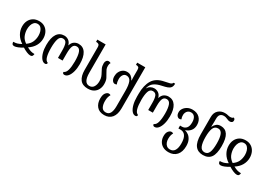

<svg xmlns="http://www.w3.org/2000/svg" viewBox="10 -1827 4365 3134"><g transform="rotate(30 2193.0 -260.0)"><path d="M95 12Q69 12 58 -2.5Q47 -17 47 -43Q88 -43 120 -52.5Q152 -62 193 -85Q122 -131 85 -195Q48 -259 47 -332Q46 -394 69.5 -442.5Q93 -491 138.5 -519.5Q184 -548 249 -548Q310 -548 354 -520Q398 -492 422 -443Q446 -394 446 -332Q446 -259 409.5 -195Q373 -131 301 -85Q343 -62 374.5 -52.5Q406 -43 447 -43Q446 -22 436 -5Q426 12 396 12Q369 12 329 -4.5Q289 -21 246 -48Q202 -21 161.5 -4.5Q121 12 95 12ZM246 -120Q306 -161 330 -214.5Q354 -268 355 -332Q355 -376 343.5 -413Q332 -450 308 -473Q284 -496 247 -496Q210 -496 186 -473Q162 -450 150.5 -412.5Q139 -375 139 -332Q140 -270 163 -215.5Q186 -161 246 -120Z M674 8Q636 8 605.5 -28.5Q575 -65 557.5 -127Q540 -189 540 -268Q540 -407 587 -477.5Q634 -548 722 -548Q764 -548 801 -523.5Q838 -499 854 -444H857Q873 -499 910.5 -523.5Q948 -548 991 -548Q1079 -548 1125 -475Q1171 -402 1171 -268Q1171 -189 1154 -127Q1137 -65 1107 -28.5Q1077 8 1038 8Q1003 8 1003 -27Q1044 -41 1061.5 -103.5Q1079 -166 1079 -268Q1079 -380 1057.5 -438Q1036 -496 986 -496Q936 -496 917 -452.5Q898 -409 898 -314V-180H811V-314Q811 -409 793 -452.5Q775 -496 724 -496Q671 -496 651 -434.5Q631 -373 631 -268Q631 -164 648.5 -102Q666 -40 708 -26Q708 -8 698.5 0Q689 8 674 8Z M1480 12Q1380 12 1333 -50.5Q1286 -113 1286 -226V-650Q1286 -692 1269.5 -705.5Q1253 -719 1220 -719H1218V-760H1375V-227Q1375 -39 1480 -39Q1534 -39 1561 -81.5Q1588 -124 1588 -187Q1588 -238 1576 -269.5Q1564 -301 1549 -327Q1532 -356 1516.5 -390Q1501 -424 1501 -478Q1501 -508 1516.5 -528Q1532 -548 1558 -548Q1572 -548 1581.5 -544Q1591 -540 1597 -534Q1581 -512 1581 -476Q1581 -438 1592.5 -412Q1604 -386 1619 -363Q1640 -330 1659.5 -290.5Q1679 -251 1679 -186Q1679 -132 1657 -87Q1635 -42 1591 -15Q1547 12 1480 12Z M1929 252Q1835 252 1787 195Q1739 138 1739 49Q1739 -25 1766.5 -58.5Q1794 -92 1824 -92Q1842 -92 1858 -82Q1846 -62 1836.5 -32Q1827 -2 1827 46Q1827 113 1850 157Q1873 201 1929 201Q1984 201 2008.5 155Q2033 109 2033 27V-267Q2033 -374 2009.5 -432.5Q1986 -491 1925 -491Q1886 -491 1864 -458Q1842 -425 1842 -377Q1842 -352 1846 -329.5Q1850 -307 1860 -285Q1844 -276 1825 -276Q1797 -276 1777 -304.5Q1757 -333 1757 -383Q1757 -427 1775.5 -464.5Q1794 -502 1827.5 -525Q1861 -548 1904 -548Q1952 -548 1982.5 -523Q2013 -498 2032 -461H2036Q2034 -485 2033.5 -513Q2033 -541 2033 -567V-660Q2033 -697 2017 -708Q2001 -719 1976 -719H1970V-760H2122V12Q2122 128 2071.5 190Q2021 252 1929 252Z M2375 8Q2337 8 2307.5 -28.5Q2278 -65 2261 -129.5Q2244 -194 2244 -278V-332Q2244 -492 2304 -590Q2364 -688 2509 -715Q2567 -726 2603.5 -736Q2640 -746 2647 -772H2678Q2678 -724 2659 -698.5Q2640 -673 2603 -659.5Q2566 -646 2512 -635Q2421 -617 2369.5 -579.5Q2318 -542 2301 -468H2304Q2324 -503 2357 -520Q2390 -537 2423 -537Q2466 -537 2502.5 -513Q2539 -489 2555 -434H2558Q2574 -489 2611.5 -513Q2649 -537 2692 -537Q2780 -537 2826 -465.5Q2872 -394 2872 -268Q2872 -189 2855 -127Q2838 -65 2808 -28.5Q2778 8 2739 8Q2704 8 2704 -27Q2745 -41 2762.5 -103.5Q2780 -166 2780 -268Q2780 -372 2758.5 -429Q2737 -486 2687 -486Q2637 -486 2618 -443.5Q2599 -401 2599 -314V-180H2512V-314Q2512 -401 2494 -443.5Q2476 -486 2425 -486Q2372 -486 2352 -427Q2332 -368 2332 -268Q2332 -164 2349.5 -102Q2367 -40 2409 -26Q2409 -8 2399.5 0Q2390 8 2375 8Z M3141 252Q3076 252 3031.5 226.5Q2987 201 2964 157.5Q2941 114 2941 60Q2941 0 2966.5 -31Q2992 -62 3022 -62Q3040 -62 3056 -52Q3044 -32 3036.5 -4Q3029 24 3029 63Q3029 99 3041 130.5Q3053 162 3077.5 181.5Q3102 201 3140 201Q3198 201 3226 154.5Q3254 108 3254 24Q3254 -72 3221.5 -119Q3189 -166 3131 -166H3089V-220H3126Q3173 -220 3204 -254.5Q3235 -289 3235 -363Q3235 -426 3210 -461.5Q3185 -497 3139 -497Q3107 -497 3086 -481.5Q3065 -466 3054.5 -442.5Q3044 -419 3044 -396Q3044 -372 3046.5 -356Q3049 -340 3058 -319Q3042 -309 3023 -309Q2999 -309 2979 -332.5Q2959 -356 2959 -401Q2959 -436 2982 -470Q3005 -504 3045.5 -526Q3086 -548 3139 -548Q3224 -548 3274.5 -498Q3325 -448 3325 -365Q3325 -299 3290 -257Q3255 -215 3200 -197V-194Q3236 -186 3269.5 -160.5Q3303 -135 3324 -90.5Q3345 -46 3345 20Q3345 130 3290.5 191Q3236 252 3141 252Z M3649 11Q3553 11 3503 -55.5Q3453 -122 3453 -266V-591Q3453 -673 3501.5 -718.5Q3550 -764 3623 -764Q3644 -764 3658 -762Q3672 -760 3685 -756Q3707 -750 3731 -750Q3746 -750 3759.5 -754.5Q3773 -759 3782 -772Q3795 -768 3803 -757.5Q3811 -747 3811 -730Q3811 -706 3795 -694.5Q3779 -683 3760 -683Q3741 -683 3726 -688Q3711 -693 3696 -700Q3683 -706 3667 -710.5Q3651 -715 3629 -715Q3591 -715 3566.5 -691.5Q3542 -668 3542 -609V-557Q3542 -538 3541 -511Q3540 -484 3539 -460H3543Q3562 -499 3592 -523.5Q3622 -548 3672 -548Q3757 -548 3801.5 -480.5Q3846 -413 3846 -267Q3846 -123 3798.5 -56Q3751 11 3649 11ZM3650 -41Q3707 -41 3731 -96Q3755 -151 3755 -266Q3755 -375 3731.5 -433Q3708 -491 3654 -491Q3590 -491 3566 -433Q3542 -375 3542 -267Q3542 -158 3566.5 -99.5Q3591 -41 3650 -41Z M3987 12Q3961 12 3950 -2.5Q3939 -17 3939 -43Q3980 -43 4012 -52.5Q4044 -62 4085 -85Q4014 -131 3977 -195Q3940 -259 3939 -332Q3938 -394 3961.5 -442.5Q3985 -491 4030.5 -519.5Q4076 -548 4141 -548Q4202 -548 4246 -520Q4290 -492 4314 -443Q4338 -394 4338 -332Q4338 -259 4301.5 -195Q4265 -131 4193 -85Q4235 -62 4266.5 -52.5Q4298 -43 4339 -43Q4338 -22 4328 -5Q4318 12 4288 12Q4261 12 4221 -4.5Q4181 -21 4138 -48Q4094 -21 4053.5 -4.5Q4013 12 3987 12ZM4138 -120Q4198 -161 4222 -214.5Q4246 -268 4247 -332Q4247 -376 4235.5 -413Q4224 -450 4200 -473Q4176 -496 4139 -496Q4102 -496 4078 -473Q4054 -450 4042.5 -412.5Q4031 -375 4031 -332Q4032 -270 4055 -215.5Q4078 -161 4138 -120Z"/></g></svg>

Font: Noto Serif Georgian Condensed
Style: Regular
Weight: 400
Width: 3
Designer: Monotype Design Team, Akaki Razmadze
Foundry: Google LLC
Version: Version 2.003; ttfautohint (v1.8.4.7-5d5b)